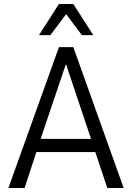

<svg xmlns="http://www.w3.org/2000/svg" viewBox="-20 -941 661 961"><path d="M22 0 275 -705H347L599 0H517L450 -201L484 -180H136L169 -201L103 0ZM309 -618 178 -230 163 -246H457L441 -230L311 -618ZM175 -765 275 -921H347L447 -765H390L311 -870L232 -765Z"/></svg>

Font: Nunito Sans 10pt Condensed
Style: Regular
Weight: 400
Width: 3
Designer: Vernon Adams
Foundry: Vernon Adams
Version: Version 3.101;gftools[0.9.27]